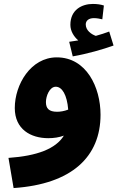

<svg xmlns="http://www.w3.org/2000/svg" viewBox="-20 -723 596 974"><path d="M349 -437C424 -450 503 -473 556 -492L534 -563C513 -555 491 -548 466 -541C443 -549 415 -569 415 -599C415 -618 430 -631 456 -631C472 -631 486 -628 499 -625L507 -695C492 -700 474 -703 451 -703C396 -703 337 -674 337 -597C337 -565 355 -537 377 -518C365 -516 350 -514 331 -511ZM49 231C346 211 490 71 490 -141C490 -281 418 -432 268 -432C136 -432 55 -294 55 -175C55 -67 136 -22 225 -22C253 -22 280 -26 304 -35C263 32 168 68 23 78ZM213 -205C213 -235 231 -283 263 -283C295 -283 320 -242 326 -167C306 -159 285 -156 270 -156C228 -156 213 -173 213 -205Z"/></svg>

Font: Noto Sans Arabic UI Bk
Style: Regular
Weight: 900
Designer: Monotype Design Team, Nadine Chahine and Nizar Qandah
Foundry: Monotype Imaging Inc.
Version: Version 2.010